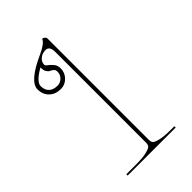

<svg xmlns="http://www.w3.org/2000/svg" viewBox="-140 -909 494 494"><g transform="rotate(-45 107.5 -662.0)"><path d="M58.1 -815.4Q24.4 -796.4 24.4 -780.8Q24.4 -766.6 32.7 -758.8Q41 -751 56.2 -751Q66.4 -751 74 -758.5Q81.5 -766.1 81.5 -776.9Q81.5 -782.7 77.9 -786.1Q74.2 -789.6 69.8 -791.3Q65.4 -793 61.8 -798.6Q58.1 -804.2 58.1 -813.5ZM113.3 -864.3Q117.2 -864.3 120.4 -861.3Q123.5 -858.4 123.5 -855V-486.3Q123.5 -479.5 126.5 -475.6Q129.4 -471.7 143.1 -468.3Q156.7 -464.8 181.6 -464.8H194.8V-460H20V-464.8H55.7Q80.6 -464.8 94 -468.3Q107.4 -471.7 110.4 -475.6Q113.3 -479.5 113.3 -486.3V-816.4Q113.3 -837.9 99.1 -837.9Q86.9 -837.9 78.4 -830.8Q69.8 -823.7 69.8 -813.5Q69.8 -810.1 75.7 -805.9Q81.5 -801.8 87.4 -794.7Q93.3 -787.6 93.3 -776.9Q93.3 -761.2 82.3 -750Q71.3 -738.8 56.2 -738.8Q36.6 -738.8 24.7 -750.5Q12.7 -762.2 12.7 -780.8Q12.7 -809.1 81.1 -839.8Q108.9 -852.5 113.3 -864.3Z"/></g></svg>

Font: ZnikomitNo24
Style: Thin
Weight: 300
Designer: gluk
Foundry: gluk
Version: Version 0.55